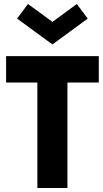

<svg xmlns="http://www.w3.org/2000/svg" viewBox="-20 -941 517 961"><path d="M317.5 0H167V-528H10.5V-660H474.5V-528H317.5ZM242.5 -718.5 65.5 -848 120 -921 242.5 -831.5 364.5 -921 419 -848Z"/></svg>

Font: Lucymar Sans
Style: Bold
Weight: 700
Foundry: The League of Moveable Type (original font) / Main changes by Cristiano Sobral with portions from Mirco Monsees
Version: Version 2.001;August 30, 2020;FontCreator 13.0.0.2681 64-bit